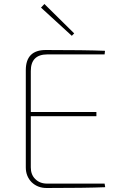

<svg xmlns="http://www.w3.org/2000/svg" viewBox="-20 -940 588 960"><path d="M185 -902 202 -920 351 -773 339 -761ZM217 -668Q134 -668 134 -585V-380H462V-359H134V-103Q134 -67 156 -45Q179 -22 215 -22H503L506 -4Q408 0 213 0Q168 0 138 -29Q109 -59 109 -103V-589Q109 -690 209 -690Q406 -690 505 -686L503 -668Z"/></svg>

Font: Taylor Sans Thin
Style: Regular
Weight: 100
Italic angle: -8°
Designer: Natanael Gama
Version: Version 1.001 September 8, 2015